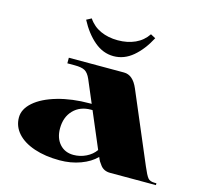

<svg xmlns="http://www.w3.org/2000/svg" viewBox="-97 -758 907 868"><g transform="rotate(15 356.0 -324.5)"><path d="M505.7 -653 528.8 -640.7Q498.3 -582.6 457.4 -548.1Q416.5 -513.5 367.1 -513.5Q317.7 -513.5 276.9 -548.1Q236 -582.6 205.4 -640.7L228.6 -653Q250.4 -620.2 286.3 -604Q322.1 -587.8 367.1 -587.8Q412.2 -587.8 448 -604Q483.8 -620.2 505.7 -653ZM174.4 -428.3V-454.5H432.7Q474.7 -454.5 498.7 -398.2L638.1 -69.9Q654.3 -31.5 663.9 -20.1Q673.5 -8.7 695.4 -8.7H703.7V0H489.1Q474.7 0 463.3 -5.2Q451.9 -10.5 444.1 -20.5Q436.2 -30.6 431.8 -38Q427.4 -45.5 423.1 -56.8Q396 -28.8 351 -12.2Q305.9 4.4 253.5 4.4Q186.2 4.4 134.4 -13.1Q82.6 -30.6 54.4 -62.3Q26.2 -94 26.2 -135.5Q26.2 -174.8 63.8 -207.8Q101.4 -240.8 168.9 -260.3Q236.5 -279.7 319.1 -279.7H328.2L283.7 -384.6Q272.3 -410.8 256.8 -419.6Q241.3 -428.3 208.9 -428.3ZM410.4 -85.7 339.2 -253.5H332.2Q281 -253.5 249.8 -221.2Q218.5 -188.8 218.5 -135.5Q218.5 -90.5 243 -62.9Q267.5 -35.4 307.7 -35.4Q338.7 -35.4 366.5 -49Q394.2 -62.5 410.4 -85.7Z"/></g></svg>

Font: Wabroye
Style: Medium
Weight: 500
Designer: gluk
Foundry: gluk
Version: Version 0.14